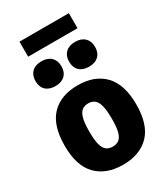

<svg xmlns="http://www.w3.org/2000/svg" viewBox="-235 -1075 1038 1189"><g transform="rotate(-30 284.0 -480.0)"><path d="M284 10.5Q164 10.5 95.8 -59Q27.5 -128.5 27.5 -271.5Q27.5 -417 94.8 -487Q162 -557 284 -557Q405.5 -557 472.8 -486Q540 -415 540 -273Q540 -129 472 -59.2Q404 10.5 284 10.5ZM284 -119Q310 -119 328 -131.8Q346 -144.5 355.2 -177.2Q364.5 -210 364.5 -271.5Q364.5 -334 355 -367.8Q345.5 -401.5 327.5 -414.5Q309.5 -427.5 284 -427.5Q258.5 -427.5 240.5 -414.5Q222.5 -401.5 213 -368.2Q203.5 -335 203.5 -273Q203.5 -211 212.8 -177.8Q222 -144.5 240 -131.8Q258 -119 284 -119ZM404 -621Q360.5 -621 336 -644.5Q311.5 -668 311.5 -709.5Q311.5 -750.5 336 -774.2Q360.5 -798 404 -798Q448 -798 472.5 -774.2Q497 -750.5 497 -709.5Q497 -668 472.5 -644.5Q448 -621 404 -621ZM164 -621Q120 -621 95.5 -644.5Q71 -668 71 -709.5Q71 -750.5 95.5 -774.2Q120 -798 164 -798Q207.5 -798 232 -774.2Q256.5 -750.5 256.5 -709.5Q256.5 -668 232 -644.5Q207.5 -621 164 -621ZM107.5 -863.5V-971H460.5V-863.5Z"/></g></svg>

Font: Encode Sans Semi Condensed ExtraBold
Style: Regular
Weight: 800
Width: 4
Designer: Multiple Designers
Foundry: Impallari Type
Version: Version 3.000; ttfautohint (v1.8.3) -l 8 -r 50 -G 200 -x 14 